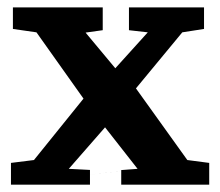

<svg xmlns="http://www.w3.org/2000/svg" viewBox="-20 -502 599 522"><path d="M548.8 0H309.6V-39.6L354 -43H354.5Q0 0 354 -43L265.6 -155.8L167 -43L224.6 -40V0H9.8V-59.1L72.3 -66.9L207 -233.9L79.1 -414.1L15.1 -423.3V-481.9H259.3V-419.9L213.9 -413.6Q213.4 -413.6 212.9 -413.1L293.5 -316.4L381.8 -414.1L330.6 -419.9V-481.9H534.7V-423.3L475.6 -414.1L349.6 -261.7L489.3 -66.9L548.8 -59.1ZM212.9 -425.3Z"/></svg>

Font: TAML ThiruValluvar
Style: Bold
Weight: 400
Version: Version 0.271; dev 7ad24fM